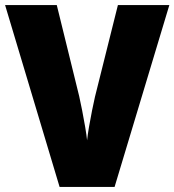

<svg xmlns="http://www.w3.org/2000/svg" viewBox="-20 -734 685 754"><path d="M645 -714 430 0H214L0 -714H203L291 -356Q296 -334 302.5 -301Q309 -268 314.5 -235.5Q320 -203 322 -183Q324 -203 329.5 -235.5Q335 -268 341.5 -300Q348 -332 353 -354L443 -714Z"/></svg>

Font: Noto Sans Gurmukhi SemiCondensed Black
Style: Regular
Weight: 900
Width: 4
Designer: Jelle Bosma - Monotype Design Team
Foundry: Monotype Imaging Inc.
Version: Version 2.004; ttfautohint (v1.8.4.7-5d5b)